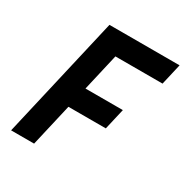

<svg xmlns="http://www.w3.org/2000/svg" viewBox="-174 -902 1001 1041"><g transform="rotate(30 326.5 -381.0)"><path d="M38 0H182L243.4 -266H477.4L507.9 -398H273.9L327.4 -630H622.4L652.9 -762H213.9Z"/></g></svg>

Font: Digital Distortion
Style: Obl
Weight: 400
Version: Version 1